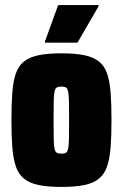

<svg xmlns="http://www.w3.org/2000/svg" viewBox="-20 -728 483 756"><path d="M222 8Q167 8 131.5 0.5Q96 -7 74.5 -24.5Q53 -42 42.5 -72.5Q32 -103 28.5 -148Q25 -193 25 -255Q25 -318 28.5 -363.5Q32 -409 42.5 -439Q53 -469 74.5 -486Q96 -503 131.5 -510.5Q167 -518 222 -518Q277 -518 312.5 -510.5Q348 -503 369.5 -486Q391 -469 401.5 -439Q412 -409 415.5 -363.5Q419 -318 419 -255Q419 -193 415.5 -148Q412 -103 401.5 -72.5Q391 -42 369.5 -24.5Q348 -7 312.5 0.5Q277 8 222 8ZM222 -123Q233 -123 239 -126Q245 -129 248 -141.5Q251 -154 251.5 -181Q252 -208 252 -255Q252 -302 251.5 -329Q251 -356 248 -368.5Q245 -381 239 -384Q233 -387 222 -387Q211 -387 204.5 -384Q198 -381 195 -368.5Q192 -356 191.5 -329Q191 -302 191 -255Q191 -208 191.5 -181Q192 -154 195 -141.5Q198 -129 204.5 -126Q211 -123 222 -123ZM157 -560V-565L209 -708H368V-703L285 -560Z"/></svg>

Font: Saira Condensed Black
Style: Regular
Weight: 900
Width: 3
Designer: Hector Gatti with collaboration of the Omnibus-Type team
Foundry: Omnibus-Type
Version: Version 1.101